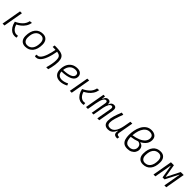

<svg xmlns="http://www.w3.org/2000/svg" viewBox="564 -2732 4731 4731"><g transform="rotate(45 2929.5 -366.0)"><path d="M462.4 9.8Q409.7 9.8 361.1 -19.3Q312.5 -48.3 275.6 -105.2Q238.8 -162.1 220.2 -246.1Q316.4 -289.1 384.5 -355.5Q452.6 -421.9 472.2 -517.1L540.5 -523.9Q525.9 -445.3 487.1 -387Q448.2 -328.6 397.2 -287.8Q346.2 -247.1 294.4 -222.2Q311.5 -161.6 340.3 -124Q369.1 -86.4 402.8 -68.8Q436.5 -51.3 468.8 -51.3Q502.4 -51.3 521.5 -55.7L527.8 2.4Q514.2 6.3 497.8 8.1Q481.4 9.8 462.4 9.8ZM39.6 0 130.9 -517.6H196.8L106 0Z M831.1 9.8Q747.1 9.8 700 -41.5Q652.8 -92.8 652.8 -184.1Q652.8 -346.2 725.1 -436.8Q797.4 -527.3 925.8 -527.3Q1009.8 -527.3 1056.9 -474.9Q1104 -422.4 1104 -328.6Q1104 -168.9 1031.7 -79.6Q959.5 9.8 831.1 9.8ZM843.8 -50.8Q935.5 -50.8 986.8 -122.1Q1038.1 -193.4 1038.1 -320.3Q1038.1 -389.2 1006.3 -427.7Q974.6 -466.3 917 -466.3Q824.2 -466.3 771.7 -395.3Q719.2 -324.2 719.2 -197.3Q719.2 -128.4 752 -89.6Q784.7 -50.8 843.8 -50.8Z M1561.5 0Q1583.5 -74.7 1598.6 -153.6Q1613.8 -232.4 1613.8 -295.4Q1613.8 -350.6 1601.8 -384.3Q1589.8 -418 1560.8 -435.3Q1531.7 -452.6 1481 -460L1480.5 -456.5Q1469.2 -391.6 1452.6 -325.4Q1436 -259.3 1413.3 -199.2Q1390.6 -139.2 1360.6 -92Q1330.6 -44.9 1292.5 -17.6Q1254.4 9.8 1207 9.8Q1198.2 9.8 1187.7 7.8Q1177.2 5.9 1167.5 0.5L1177.7 -57.1Q1189 -53.7 1194.6 -52.5Q1200.2 -51.3 1205.1 -51.3Q1239.7 -51.3 1269 -77.6Q1298.3 -104 1322.3 -147.9Q1346.2 -191.9 1365 -246.1Q1383.8 -300.3 1397.2 -356.9Q1410.6 -413.6 1419.4 -463.9V-464.8Q1397.5 -465.8 1372.3 -466.3Q1347.2 -466.8 1318.4 -466.8L1328.6 -527.3Q1416 -527.8 1481.7 -521.5Q1547.4 -515.1 1591.6 -492.7Q1635.7 -470.2 1657.7 -424.1Q1679.7 -377.9 1679.7 -298.8Q1679.7 -251.5 1672.4 -198.5Q1665 -145.5 1653.6 -94.2Q1642.1 -43 1629.4 0Z M2049.8 -51.3Q2089.8 -51.3 2135.5 -64.2Q2181.2 -77.1 2223.6 -100.1L2246.1 -47.4Q2199.7 -20.5 2146.7 -5.4Q2093.8 9.8 2045.4 9.8Q1946.8 9.8 1891.8 -45.7Q1836.9 -101.1 1836.9 -199.7Q1836.9 -301.3 1871.8 -374.5Q1906.7 -447.8 1971.4 -487.5Q2036.1 -527.3 2125.5 -527.3Q2200.7 -527.3 2242.7 -491.2Q2284.7 -455.1 2284.7 -390.6Q2284.7 -295.4 2183.1 -245.1Q2081.5 -194.8 1900.4 -190.9Q1903.8 -125 1943.1 -88.1Q1982.4 -51.3 2049.8 -51.3ZM1902.3 -246.6Q2054.2 -250.5 2136.5 -285.9Q2218.8 -321.3 2218.8 -387.7Q2218.8 -424.3 2192.4 -445.3Q2166 -466.3 2118.2 -466.3Q2026.9 -466.3 1970 -408Q1913.1 -349.6 1902.3 -246.6Z M2806.2 9.8Q2753.4 9.8 2704.8 -19.3Q2656.2 -48.3 2619.4 -105.2Q2582.5 -162.1 2564 -246.1Q2660.2 -289.1 2728.3 -355.5Q2796.4 -421.9 2815.9 -517.1L2884.3 -523.9Q2869.6 -445.3 2830.8 -387Q2792 -328.6 2741 -287.8Q2689.9 -247.1 2638.2 -222.2Q2655.3 -161.6 2684.1 -124Q2712.9 -86.4 2746.6 -68.8Q2780.3 -51.3 2812.5 -51.3Q2846.2 -51.3 2865.2 -55.7L2871.6 2.4Q2857.9 6.3 2841.6 8.1Q2825.2 9.8 2806.2 9.8ZM2383.3 0 2474.6 -517.6H2540.5L2449.7 0Z M3093.3 -517.6 3084.5 -422.9H3091.3Q3120.1 -527.3 3200.7 -527.3Q3283.7 -527.3 3281.2 -432.6H3288.1Q3318.8 -527.3 3400.4 -527.3Q3500.5 -527.3 3476.6 -390.6L3407.7 0H3341.8L3411.1 -394.5Q3424.3 -469.7 3374 -469.7Q3335.9 -469.7 3306.4 -421.9Q3276.9 -374 3257.8 -282.7L3207.5 0H3147L3216.8 -394.5Q3230 -469.7 3179.2 -469.7Q3138.2 -469.7 3107.2 -411.6Q3076.2 -353.5 3056.2 -242.7V-244.1L3013.2 0H2946.8L3038.1 -517.6Z M3713.9 10.3Q3641.6 10.3 3603.5 -29.5Q3565.4 -69.3 3565.4 -145Q3565.4 -224.6 3592 -315.2Q3618.7 -405.8 3668 -527.3L3731.9 -514.6Q3681.6 -385.3 3656.5 -298.8Q3631.3 -212.4 3631.3 -150.9Q3631.3 -50.8 3727.5 -50.8Q3809.1 -50.8 3863 -122.1Q3917 -193.4 3945.3 -341.3L3977.1 -517.6H4043L3973.6 -126.5Q3967.3 -88.4 3981.7 -72Q3996.1 -55.7 4039.1 -53.7H4052.2L4041.5 4.9H4030.3Q3952.1 4.9 3929.2 -32.5Q3906.2 -69.8 3920.9 -138.7H3911.1Q3893.1 -96.2 3868.4 -62.5Q3843.8 -28.8 3806.6 -9.3Q3769.5 10.3 3713.9 10.3Z M4510.3 -335.9V-327.6Q4556.2 -318.8 4580.6 -295.4Q4605 -272 4614 -242.9Q4623 -213.9 4623 -186.5Q4623 -133.8 4594.7 -89.1Q4566.4 -44.4 4514.4 -17.3Q4462.4 9.8 4390.6 9.8Q4305.7 9.8 4260 -26.9Q4214.4 -63.5 4196.8 -125.5Q4179.2 -187.5 4179.2 -263.2Q4179.2 -305.7 4183.1 -343Q4187 -380.4 4194.3 -417Q4210.9 -505.9 4249.3 -579.6Q4287.6 -653.3 4349.6 -697.5Q4411.6 -741.7 4498 -741.7Q4575.7 -741.7 4627.7 -701.7Q4679.7 -661.6 4679.7 -577.1Q4679.7 -500 4635.3 -439.2Q4590.8 -378.4 4510.3 -335.9ZM4248 -317.9Q4357.4 -333 4439.5 -368.2Q4521.5 -403.3 4567.1 -455.8Q4612.8 -508.3 4612.8 -575.2Q4612.8 -617.2 4595.2 -639.9Q4577.6 -662.6 4550.8 -671.6Q4523.9 -680.7 4495.6 -680.7Q4431.6 -680.7 4384.3 -645.8Q4336.9 -610.8 4306.2 -550.3Q4275.4 -489.7 4260.3 -411.6Q4251.5 -366.7 4248 -317.9ZM4456.1 -311.5Q4365.2 -275.4 4246.1 -259.8Q4246.6 -197.3 4260.3 -150.4Q4273.9 -103.5 4306.9 -77.4Q4339.8 -51.3 4397.9 -51.3Q4447.8 -51.3 4483.2 -70.6Q4518.6 -89.8 4537.4 -121.8Q4556.2 -153.8 4556.2 -191.9Q4556.2 -216.8 4548.1 -241.7Q4540 -266.6 4518.6 -285.4Q4497.1 -304.2 4456.1 -311.5Z M4932.6 9.8Q4848.6 9.8 4801.5 -41.5Q4754.4 -92.8 4754.4 -184.1Q4754.4 -346.2 4826.7 -436.8Q4898.9 -527.3 5027.3 -527.3Q5111.3 -527.3 5158.4 -474.9Q5205.6 -422.4 5205.6 -328.6Q5205.6 -168.9 5133.3 -79.6Q5061 9.8 4932.6 9.8ZM4945.3 -50.8Q5037.1 -50.8 5088.4 -122.1Q5139.6 -193.4 5139.6 -320.3Q5139.6 -389.2 5107.9 -427.7Q5076.2 -466.3 5018.6 -466.3Q4925.8 -466.3 4873.3 -395.3Q4820.8 -324.2 4820.8 -197.3Q4820.8 -128.4 4853.5 -89.6Q4886.2 -50.8 4945.3 -50.8Z M5298.8 0 5389.6 -517.6H5492.7L5550.8 -174.3H5555.7L5730 -517.6H5834L5743.2 0H5678.2L5757.3 -447.3H5751L5575.7 -107.4H5507.3L5449.7 -447.3H5442.4L5363.3 0Z"/></g></svg>

Font: Cascadia Code PL Light
Style: Italic
Weight: 300
Italic angle: -10°
Monospace: yes
Designer: Aaron Bell
Foundry: Saja Typeworks
Version: Version 2404.023; ttfautohint (v1.8.4)